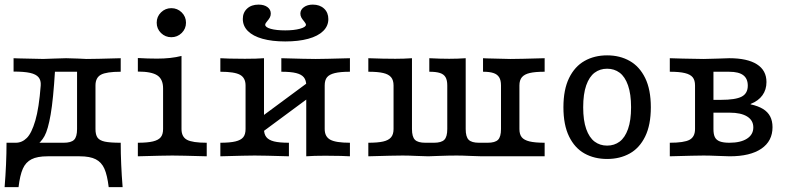

<svg xmlns="http://www.w3.org/2000/svg" viewBox="-22 -661 3320 812"><path d="M5.6 -57.3H247.4Q278.8 -57.3 291.3 -69.8Q303.9 -82.3 303.9 -115.3V-362.2L309.3 -357.6H202L210.7 -363Q203.4 -241.2 192.2 -176.6Q181 -112.1 166.2 -85.5Q151.5 -58.9 127.6 -43.5L44.6 -57.3Q71.1 -57.3 91.4 -77.5Q111.8 -97.7 127.4 -151Q143 -204.3 150.2 -299.5Q151.8 -321.3 141.1 -334.1Q130.5 -347 105.2 -352.7Q79.8 -358.3 35.4 -358.3V-414.8L55.7 -414Q136.8 -411.8 161 -411.7Q175.8 -411.7 206.7 -413.3Q240 -414.8 257.6 -414.8Q277.8 -414.8 308.4 -413.3Q333.7 -411.6 344.3 -411.6Q379.2 -411.6 488.5 -414.8V-357.6Q428.1 -357.6 405 -345.1Q381.8 -332.6 381.8 -299.5V-115.3Q381.8 -91.1 390.5 -78.9Q399.2 -66.8 421.5 -62Q443.8 -57.3 488.5 -57.3Q488.5 -12.2 490.6 34.6Q492.6 81.3 496.6 130.5H437.7Q431.7 79.9 419.5 52.5Q407.4 25.1 382.9 12.6Q358.5 0 314.8 0H179.3Q135.6 0 111.2 12.6Q86.7 25.1 74.6 52.5Q62.4 79.9 56.4 130.5H-2.5Q1.5 81.3 3.5 34.6Q5.6 -12.2 5.6 -57.3Z M667.7 -115.3V-287.3Q667.7 -325.9 643.4 -342.1Q619.1 -358.3 561 -358.3V-415.6Q601.9 -413.1 642.6 -413.1Q701.1 -413.1 745.6 -424.4V-115.3Q745.6 -82.3 768.8 -69.8Q791.9 -57.3 852.3 -57.3V0Q739.9 -3.2 706.9 -3.2Q673.9 -3.2 561 0V-57.3Q601.7 -57.3 624.8 -62.9Q648 -68.5 657.8 -80.6Q667.7 -92.7 667.7 -115.3ZM640.7 -565Q640.7 -590.7 658.9 -608.6Q677.1 -626.5 702.6 -626.5Q728.1 -626.5 746.4 -608.6Q764.6 -590.7 764.6 -565Q764.6 -539.4 746.4 -521.5Q728.1 -503.6 702.6 -503.6Q677.1 -503.6 658.9 -521.4Q640.7 -539.3 640.7 -565Z M1167.8 -357.6V-414.8Q1276.8 -411.6 1313.3 -411.6Q1345.4 -411.6 1457.9 -414.8V-357.6Q1417.1 -357.6 1394 -351.9Q1370.8 -346.3 1361 -334.2Q1351.2 -322.1 1351.2 -299.5V-115.3Q1351.2 -83.1 1374.7 -70.2Q1398.2 -57.3 1457.9 -57.3V0Q1439.1 -0.8 1419.6 -1.6L1354.1 -2.4Q1303.1 -2.4 1273.2 0V-299.5Q1273.2 -321.3 1263.1 -333.8Q1253.1 -346.3 1230.6 -351.9Q1208.1 -357.6 1167.8 -357.6ZM1016.5 -115.3V-299.5Q1016.5 -331.8 993 -344.7Q969.5 -357.6 909.9 -357.6V-414.8Q929.4 -414 948.1 -413.2L1013.6 -412.4Q1064.6 -412.4 1094.5 -414.8V-115.3Q1094.5 -93.5 1104.6 -81Q1114.6 -68.5 1137.1 -62.9Q1159.6 -57.3 1199.9 -57.3V0Q1091.4 -3.2 1055 -3.2Q1022.8 -3.2 909.9 0V-57.3Q950.6 -57.3 973.7 -62.9Q996.9 -68.5 1006.7 -80.6Q1016.5 -92.7 1016.5 -115.3ZM1046.1 -139.2 1289.5 -319.2 1321.6 -275.6 1078.2 -95.6ZM1004.9 -581Q1004.9 -607.9 1023.1 -624.7Q1041.2 -641.5 1071.4 -641.5Q1095 -641.5 1109.1 -631Q1123.2 -620.6 1123.2 -603.6Q1123.2 -594.1 1118.9 -586.5Q1114.6 -578.9 1107.6 -570.9Q1104.4 -567.5 1102 -563.4Q1099.6 -559.2 1099.6 -556.5Q1099.6 -545.6 1123.2 -539Q1146.8 -532.5 1184.3 -532.5Q1220.9 -532.5 1246.4 -539.4Q1271.9 -546.4 1271.9 -556.5Q1271.9 -559.2 1269.5 -563Q1267.1 -566.8 1263.9 -570.9Q1256.9 -578.9 1252.6 -586.5Q1248.3 -594.1 1248.3 -603.6Q1248.3 -619.8 1263.2 -630.7Q1278.1 -641.5 1300.9 -641.5Q1330.4 -641.5 1348.5 -624.7Q1366.6 -607.9 1366.6 -580.3Q1366.6 -551.2 1344.8 -529.8Q1323 -508.3 1281.8 -497Q1240.7 -485.7 1184.3 -485.7Q1128.6 -485.7 1088.2 -497Q1047.8 -508.3 1026.4 -529.7Q1004.9 -551.1 1004.9 -581Z M1642.4 -115.3V-299.5Q1642.4 -322.1 1631.8 -334.6Q1621.2 -347.1 1598.4 -352.3Q1575.7 -357.6 1535.7 -357.6V-414.8Q1599.5 -412.4 1649.8 -412.4Q1686.2 -412.4 1720.3 -414.8V-115.3Q1720.3 -82.3 1732.9 -69.8Q1745.4 -57.3 1776.8 -57.3H1813.1Q1844.5 -57.3 1857 -69.8Q1869.6 -82.3 1869.6 -115.3V-299.5Q1869.6 -322.1 1862.2 -334.6Q1854.9 -347.1 1838.6 -352.3Q1822.3 -357.6 1793.6 -357.6V-414.8Q1840.3 -412.4 1877.8 -412.4Q1913.4 -412.4 1947.5 -414.8V-115.3Q1947.5 -82.3 1960.1 -69.8Q1972.6 -57.3 2004 -57.3H2040.3Q2071.7 -57.3 2084.2 -69.8Q2096.8 -82.3 2096.8 -115.3V-299.5Q2096.8 -322.1 2088.7 -334.6Q2080.6 -347.1 2064.3 -352.3Q2048.1 -357.6 2020.8 -357.6V-414.8L2037.8 -414Q2112.8 -411.6 2136.9 -411.6Q2172 -411.6 2281.4 -414.8V-357.6Q2241.4 -357.6 2218.7 -352.3Q2195.9 -347 2185.3 -334.5Q2174.7 -322 2174.7 -299.5V0H2016.4Q1997.4 0 1966.3 -1.6Q1932.8 -3.2 1909.6 -3.2Q1876.6 -3.2 1833.6 -1.6Q1810.9 -0.7 1789.2 0Q1771.7 0 1739.1 -1.6Q1705.6 -3.2 1680.8 -3.2Q1645.6 -3.2 1535.7 0V-57.3Q1575.7 -57.3 1598.4 -62.5Q1621.2 -67.7 1631.8 -80.2Q1642.4 -92.7 1642.4 -115.3ZM2281.4 -57.3V0H2136.9L2174.7 -115.3Q2174.7 -92.7 2184.6 -80.6Q2194.4 -68.5 2217.5 -62.9Q2240.7 -57.3 2281.4 -57.3Z M2360.8 -207.4Q2360.8 -282.1 2384.7 -331Q2408.6 -379.8 2450.1 -403.3Q2491.7 -426.9 2545.6 -426.9Q2599.6 -426.9 2641.1 -403.3Q2682.7 -379.8 2706.6 -331Q2730.5 -282.1 2730.5 -207.4Q2730.5 -132.6 2706.6 -83.8Q2682.7 -34.9 2641.1 -11.8Q2599.6 11.3 2545.6 11.3Q2491.7 11.3 2450.1 -11.8Q2408.6 -34.9 2384.7 -83.8Q2360.8 -132.6 2360.8 -207.4ZM2646.9 -207.4Q2646.9 -263.3 2634 -300Q2621.2 -336.6 2598.6 -353.5Q2576 -370.4 2545.6 -370.4Q2515.3 -370.4 2492.7 -353.5Q2470.1 -336.6 2457.2 -300Q2444.4 -263.3 2444.4 -207.4Q2444.4 -151.7 2457.2 -115.4Q2470.1 -79.1 2492.7 -62.1Q2515.3 -45.2 2545.6 -45.2Q2576 -45.2 2598.6 -62.1Q2621.2 -79.1 2634 -115.4Q2646.9 -151.7 2646.9 -207.4Z M2917.4 -115.3V-299.5Q2917.4 -322 2907.5 -334.1Q2897.7 -346.3 2874.6 -351.9Q2851.5 -357.6 2810.7 -357.6V-414.8L2865.3 -413.2Q2921.5 -411.6 2953.5 -411.6Q2976.1 -411.6 3014 -413.2Q3047.8 -414.8 3062 -414.8Q3138.7 -414.8 3179.1 -389.1Q3219.5 -363.4 3219.5 -314Q3219.5 -281.7 3202.5 -258.1Q3185.6 -234.5 3152.6 -221.4V-219.7Q3184.3 -212.8 3204.7 -200.3Q3225.1 -187.8 3235.1 -168.7Q3245.1 -149.5 3245.1 -123.1Q3245.1 -64.4 3198 -32.2Q3150.9 0 3064.4 0Q3049.3 -0.1 3015.4 -1.6Q2978 -3.2 2954 -3.2Q2923.6 -3.2 2810.7 0V-57.3Q2871.1 -57.3 2894.2 -69.8Q2917.4 -82.3 2917.4 -115.3ZM3163.9 -122.2Q3163.9 -152.1 3137.8 -168.3Q3111.7 -184.5 3064.3 -184.5H2973.7V-238.7H3026.3Q3088.7 -238.7 3114.6 -252.3Q3140.5 -265.8 3140.5 -298.8Q3140.5 -328.5 3121.3 -343Q3102.1 -357.5 3062.2 -357.5H2984.3L2995.3 -365.6V-115.3Q2995.3 -92.7 3001.5 -80.6Q3007.7 -68.4 3022.6 -62.8Q3037.4 -57.3 3063.1 -57.3Q3110 -57.3 3137 -74.5Q3163.9 -91.7 3163.9 -122.2Z"/></svg>

Font: Playfair Micro SmCond SmLight
Style: Regular
Weight: 360
Width: 4
Designer: Claus Eggers Sørensen
Foundry: Claus Eggers Sørensen
Version: Version 2.100;Glyphs 3.2 (3219)